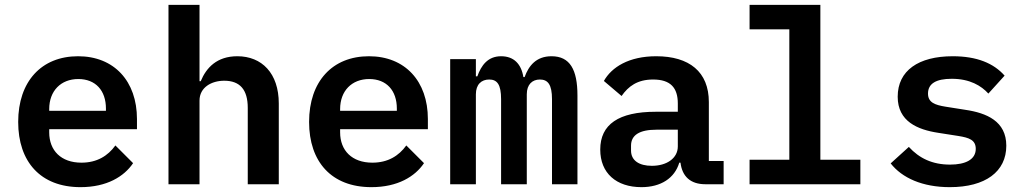

<svg xmlns="http://www.w3.org/2000/svg" viewBox="-20 -760 4240 792"><path d="M312 12C421 12 492 -32 529 -87L456 -160C425 -117 380 -89 316 -89C232 -89 183 -139 183 -214V-227H545V-269C545 -425 451 -528 302 -528C151 -528 55 -424 55 -257C55 -93 147 12 312 12ZM303 -434C374 -434 417 -387 417 -312V-303H183V-310C183 -385 231 -434 303 -434Z M675 0H803V-345C803 -400 853 -427 905 -427C970 -427 1002 -390 1002 -315V0H1130V-333C1130 -458 1060 -528 959 -528C875 -528 831 -481 808 -425H803V-740H675Z M1512 12C1621 12 1692 -32 1729 -87L1656 -160C1625 -117 1580 -89 1516 -89C1432 -89 1383 -139 1383 -214V-227H1745V-269C1745 -425 1651 -528 1502 -528C1351 -528 1255 -424 1255 -257C1255 -93 1347 12 1512 12ZM1503 -434C1574 -434 1617 -387 1617 -312V-303H1383V-310C1383 -385 1431 -434 1503 -434Z M1943 0V-371C1943 -412 1966 -432 1998 -432C2031 -432 2047 -411 2047 -351V0H2153V-371C2153 -412 2176 -432 2207 -432C2240 -432 2257 -411 2257 -351V0H2362V-366C2362 -473 2331 -528 2255 -528C2192 -528 2161 -489 2144 -442H2139C2130 -497 2099 -528 2047 -528C1992 -528 1965 -490 1949 -445H1943V-516H1837V0Z M2965 0V-96H2904V-339C2904 -464 2823 -528 2687 -528C2574 -528 2503 -483 2471 -426L2544 -364C2572 -404 2609 -432 2674 -432C2746 -432 2776 -398 2776 -333V-299H2685C2532 -299 2456 -247 2456 -143C2456 -46 2522 12 2626 12C2706 12 2763 -25 2782 -89H2787C2794 -33 2827 0 2890 0ZM2669 -76C2616 -76 2583 -98 2583 -139V-159C2583 -203 2618 -225 2688 -225H2776V-156C2776 -107 2730 -76 2669 -76Z M3072 0H3529V-101H3364V-740H3072V-639H3236V-101H3072Z M3898 12C4045 12 4131 -52 4131 -159C4131 -260 4050 -294 3962 -307L3880 -320C3837 -327 3808 -337 3808 -374C3808 -415 3841 -435 3906 -435C3981 -435 4028 -406 4057 -374L4124 -448C4079 -499 4010 -528 3910 -528C3769 -528 3683 -469 3683 -361C3683 -259 3765 -225 3851 -212L3934 -199C3977 -192 4005 -183 4005 -146C4005 -102 3963 -81 3899 -81C3826 -81 3772 -107 3729 -154L3654 -86C3701 -26 3785 12 3898 12Z"/></svg>

Font: IBM Mono SemiBold
Style: Regular
Weight: 600
Monospace: yes
Designer: Mike Abbink, Paul van der Laan, Pieter van Rosmalen
Foundry: Bold Monday
Version: Version 2.3